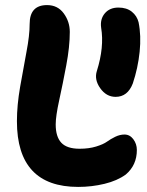

<svg xmlns="http://www.w3.org/2000/svg" viewBox="-20 -692 580 759"><path d="M289.1 46.9Q46.9 46.9 46.9 -212.9Q46.9 -275.9 59.6 -348.9Q72.3 -421.9 84.7 -487.1Q97.2 -552.2 97.2 -597.2Q97.2 -671.9 166 -671.9Q208 -671.9 231.9 -639.2Q255.9 -606.4 255.9 -565.9Q255.9 -507.3 241.9 -433.3Q228 -359.4 214.1 -296.1Q200.2 -232.9 200.2 -200.2Q200.2 -151.4 222.4 -127.7Q244.6 -104 294.9 -104Q331.5 -104 360.1 -112.8Q388.7 -121.6 403.1 -132.1Q417.5 -142.6 435.8 -151.4Q454.1 -160.2 472.2 -160.2Q493.2 -160.2 507.1 -141.6Q521 -123 521 -99.1Q521 -39.1 477.1 -2Q443.4 22.5 393.1 34.7Q342.8 46.9 289.1 46.9ZM437 -309.1Q400.4 -309.1 376.2 -343.3Q352.1 -377.4 362.8 -411.1Q392.6 -505.9 379.9 -582Q375 -616.2 394.3 -639.2Q413.6 -662.1 448.2 -662.1Q480.5 -662.1 501 -645.8Q521.5 -629.4 527.8 -604Q538.6 -551.3 532 -487.1Q525.4 -422.9 504.9 -361.8Q484.4 -309.1 437 -309.1Z"/></svg>

Font: Shantell Sans Bouncy
Style: Bold
Weight: 700
Designer: Stephen Nixon, Anya Danilova, Shantell Martin
Foundry: Arrow Type
Version: Version 1.006;[9816181b4]